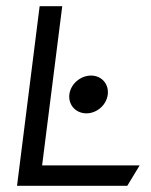

<svg xmlns="http://www.w3.org/2000/svg" viewBox="-20 -600 487 620"><path d="M204 -295C200 -261 225 -234 259 -234C293 -234 324 -261 328 -295C332 -329 308 -356 274 -356C240 -356 208 -329 204 -295ZM116 -66 181 -580H108L35 0H391L431 -66Z"/></svg>

Font: Charger
Style: It
Weight: 400
Designer: Jasper
Foundry: Cannot Into Space Fonts
Version: Version 0.98